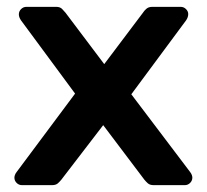

<svg xmlns="http://www.w3.org/2000/svg" viewBox="-20 -540 604 560"><path d="M44 0Q35 0 28.5 -6.5Q22 -13 22 -22Q22 -25 23.5 -29.5Q25 -34 29 -39L199 -267L41 -481Q35 -490 35 -498Q35 -507 41.5 -513.5Q48 -520 57 -520H144Q155 -520 161 -514Q167 -508 171 -503L284 -353L397 -503Q400 -508 406.5 -514Q413 -520 424 -520H507Q516 -520 522.5 -513.5Q529 -507 529 -499Q529 -490 523 -481L363 -265L534 -39Q538 -34 539.5 -29.5Q541 -25 541 -22Q541 -13 534.5 -6.5Q528 0 519 0H428Q417 0 411 -5.5Q405 -11 401 -16L281 -175L159 -16Q155 -11 149 -5.5Q143 0 132 0Z"/></svg>

Font: Rubik Medium
Style: Regular
Weight: 500
Designer: Hubert and Fischer
Foundry: Hubert and Fischer
Version: Version 2.300; ttfautohint (v1.8.4.7-5d5b);gftools[0.9.30]